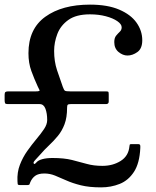

<svg xmlns="http://www.w3.org/2000/svg" viewBox="-20 -780 675 830"><path d="M55.5 3.5Q53.5 -35 66 -67.5Q78.5 -100 98 -127.5Q117.5 -155 137.2 -178.5Q157 -202 170.5 -222.2Q184 -242.5 184 -261Q184 -289.5 176.5 -309.8Q169 -330 151.5 -330H13.5Q4 -330 2 -334Q0 -338 0 -348V-370Q0 -379.5 3.5 -382.2Q7 -385 16 -385H134.5Q153.5 -385 151 -390.2Q148.5 -395.5 143 -406.5Q128 -439 115.5 -473.2Q103 -507.5 103 -550Q103 -655 175.8 -707.5Q248.5 -760 369 -760Q445 -760 495.2 -738.5Q545.5 -717 570.2 -682Q595 -647 595 -606Q595 -570 574 -555Q553 -540 531 -540Q511 -540 492.5 -555.2Q474 -570.5 474 -598Q474 -616 482 -625.8Q490 -635.5 498 -643Q506 -650.5 506 -662Q506 -675.5 487.2 -688.5Q468.5 -701.5 437.2 -709.8Q406 -718 369 -718Q309.5 -718 275.8 -694Q242 -670 228 -633.5Q214 -597 214 -560Q214 -514.5 226.5 -476.8Q239 -439 251.5 -404.5Q256.5 -390.5 260.8 -387.8Q265 -385 283.5 -385H436.5Q446.5 -385 448.2 -383.2Q450 -381.5 450 -371.5V-341Q450 -330 438 -330H285.5Q275.5 -330 272.8 -327Q270 -324 270 -314.5Q270 -272 259 -243Q248 -214 230.5 -192.8Q213 -171.5 192.8 -152.5Q172.5 -133.5 153.5 -111.5Q144.5 -101 132.5 -88.5Q120.5 -76 127.5 -71.5Q130.5 -69.5 137.8 -78.2Q145 -87 163 -92Q181 -97 207 -97Q257 -97 291 -88.5Q325 -80 355 -71.5Q385 -63 423 -63Q467.5 -63 501.5 -84.2Q535.5 -105.5 539.5 -147Q540.5 -154.5 541.5 -155.8Q542.5 -157 550.5 -157H576Q585 -157 586 -152.2Q587 -147.5 586.5 -140Q583.5 -74.5 559.2 -37.2Q535 0 497.5 15Q460 30 417 30Q365.5 30 329.5 21Q293.5 12 266.8 0Q240 -12 217.8 -21Q195.5 -30 172 -30Q146 -30 132.2 -20Q118.5 -10 111 7.5Q109 12.5 107.8 16.2Q106.5 20 99 20H66Q57 20 56.5 15.5Q56 11 55.5 3.5Z"/></svg>

Font: Besley* Condensed
Style: Regular
Weight: 400
Width: 3
Designer: Owen Earl
Foundry: indestructible type*
Version: Version 3.000; ttfautohint (v1.8.3)